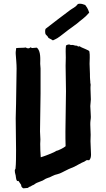

<svg xmlns="http://www.w3.org/2000/svg" viewBox="-20 -979 570 1033"><path d="M64.5 -34.2C65.4 -29.3 66.4 2 79.1 -5.9C84 1 88.9 8.8 93.8 15.6C93.8 24.4 96.7 29.3 105.5 34.2C113.3 34.2 121.1 32.2 128.9 32.2C132.8 29.3 135.7 28.3 139.6 25.4C142.6 25.4 140.6 26.4 153.3 18.6C166 14.6 167 9.8 177.7 4.9C188.5 0 199.2 -2.9 210 -7.8C216.8 -10.7 219.7 -14.6 226.6 -17.6C234.4 -21.5 241.2 -22.5 248 -25.4C256.8 -29.3 264.6 -34.2 275.4 -38.1C284.2 -41 293 -42 301.8 -45.9C318.4 -52.7 334 -62.5 349.6 -69.3C360.4 -74.2 369.1 -77.1 379.9 -82C398.4 -90.8 415 -102.5 433.6 -109.4C438.5 -113.3 443.4 -115.2 448.2 -118.2C449.2 -117.2 453.1 -116.2 460 -117.2C467.8 -124 469.7 -136.7 469.7 -147.5C469.7 -170.9 466.8 -196.3 466.8 -219.7C466.8 -231.4 467.8 -242.2 467.8 -253.9C467.8 -272.5 465.8 -290 465.8 -308.6C465.8 -315.4 465.8 -323.2 466.8 -330.1C467.8 -336.9 468.8 -342.8 468.8 -349.6C468.8 -364.3 466.8 -377 466.8 -389.6L465.8 -408.2C465.8 -419.9 468.8 -431.6 468.8 -444.3C468.8 -463.9 466.8 -483.4 466.8 -502C466.8 -508.8 466.8 -515.6 467.8 -522.5C466.8 -527.3 465.8 -532.2 465.8 -535.2C465.8 -540 465.8 -543.9 464.8 -550.8C463.9 -559.6 463.9 -570.3 463.9 -581.1C463.9 -599.6 461.9 -617.2 461.9 -635.7C461.9 -656.2 464.8 -681.6 460.9 -702.1C460.9 -709 417 -722.7 411.1 -728.5C409.2 -730.5 405.3 -730.5 400.4 -728.5C396.5 -728.5 399.4 -734.4 388.7 -733.4C381.8 -733.4 376 -737.3 369.1 -737.3C365.2 -737.3 362.3 -736.3 358.4 -737.3C355.5 -740.2 353.5 -739.3 345.7 -739.3C344.7 -739.3 341.8 -737.3 335 -734.4C332 -711.9 334 -691.4 334 -668.9C334 -654.3 333 -639.6 333 -625C333 -579.1 335 -534.2 335 -488.3C335 -414.1 332 -342.8 332 -271.5C332 -245.1 332 -218.8 333 -192.4C325.2 -184.6 290 -167 282.2 -167C274.4 -159.2 210.9 -135.7 199.2 -132.8C197.3 -157.2 196.3 -180.7 196.3 -205.1C196.3 -212.9 197.3 -220.7 197.3 -228.5C197.3 -243.2 195.3 -256.8 195.3 -271.5C195.3 -338.9 198.2 -408.2 198.2 -475.6C198.2 -520.5 198.2 -565.4 198.2 -610.4C198.2 -619.1 196.3 -627.9 196.3 -635.7C196.3 -655.3 201.2 -706.1 177.7 -722.7C172.9 -722.7 167 -721.7 155.3 -720.7C148.4 -720.7 151.4 -721.7 144.5 -724.6C140.6 -720.7 136.7 -718.8 131.8 -718.8C127 -718.8 123 -720.7 118.2 -723.6C112.3 -720.7 74.2 -722.7 66.4 -719.7C67.4 -710.9 63.5 -704.1 64.5 -689.5C66.4 -662.1 69.3 -635.7 69.3 -609.4C69.3 -545.9 66.4 -483.4 66.4 -419.9C66.4 -393.6 64.5 -368.2 64.5 -341.8C64.5 -286.1 66.4 -231.4 66.4 -172.9C66.4 -143.6 66.4 -97.7 63.5 -72.3C63.5 -68.4 59.6 -68.4 59.6 -61.5C59.6 -55.7 60.5 -46.9 64.5 -34.2ZM224.6 -795.9C225.6 -793 229.5 -791 233.4 -786.1C236.3 -782.2 239.3 -780.3 240.2 -775.4C245.1 -771.5 248 -772.5 264.6 -761.7C272.5 -764.6 280.3 -769.5 288.1 -773.4C299.8 -779.3 348.6 -820.3 364.3 -830.1C375 -836.9 383.8 -845.7 394.5 -852.5C415 -871.1 436.5 -882.8 460 -911.1C457 -917 455.1 -931.6 438.5 -952.1C427.7 -956.1 419.9 -959 409.2 -959C404.3 -959 401.4 -958 398.4 -957L395.5 -953.1C385.7 -940.4 369.1 -933.6 357.4 -924.8C311.5 -890.6 269.5 -858.4 225.6 -824.2C222.7 -820.3 221.7 -807.6 224.6 -795.9Z"/></svg>

Font: Caesar Dressing Cyrillic
Style: Regular
Weight: 400
Designer: Dathan Boardman
Foundry: Open Window
Version: Version 1.00;July 2, 2020;FontCreator 13.0.0.2642 64-bit